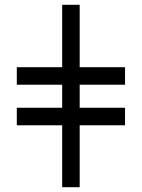

<svg xmlns="http://www.w3.org/2000/svg" viewBox="-20 -780 591 800"><path d="M239 0V-258H50V-331H239V-427H50V-500H239V-760H312V-500H501V-427H312V-331H501V-258H312V0Z"/></svg>

Font: NotoSerif-Regular
Style: Regular
Weight: 400
Designer: Monotype Design Team
Foundry: Monotype Imaging Inc.
Version: Version 2.007; ttfautohint (v1.8) -l 8 -r 50 -G 200 -x 14 -D